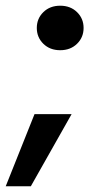

<svg xmlns="http://www.w3.org/2000/svg" viewBox="-55 -536 339 673"><path d="M156 -360Q120 -360 97 -382.5Q74 -405 74 -438Q74 -471 97 -493.5Q120 -516 156 -516Q192 -516 215 -493.5Q238 -471 238 -438Q238 -405 215 -382.5Q192 -360 156 -360ZM-35 117 66 -136H196L53 117Z"/></svg>

Font: DM Sans
Style: Bold Italic
Weight: 700
Italic angle: -10°
Designer: Colophon Foundry, Jonny Pinhorn
Foundry: Colophon Foundry
Version: Version 4.004;gftools[0.9.30]